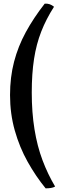

<svg xmlns="http://www.w3.org/2000/svg" viewBox="-20 -761 363 1052"><path d="M225 -741Q241 -742 253 -737.5Q265 -733 276 -724Q233 -657 206 -588Q179 -519 166.5 -438Q154 -357 154 -254Q154 -145 169 -52.5Q184 40 213 117Q242 194 282 261Q272 267 258.5 269Q245 271 230 271Q176 205 131.5 125.5Q87 46 61 -46Q35 -138 35 -240Q35 -338 57 -422.5Q79 -507 121.5 -585Q164 -663 225 -741Z"/></svg>

Font: Vollkorn
Style: Bold
Weight: 700
Designer: Friedrich Althausen
Foundry: Friedrich Althausen
Version: Version 5.000